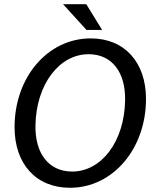

<svg xmlns="http://www.w3.org/2000/svg" viewBox="-20 -876 740 910"><path d="M312 14C515 14 672 -171 672 -407C672 -580 571 -694 410 -694C206 -694 49 -510 49 -273C49 -100 150 14 312 14ZM318 -63C211 -65 146 -148 148 -281C151 -476 262 -622 404 -619C511 -617 575 -534 573 -401C570 -204 459 -60 318 -63ZM390 -734H464L389 -856H279Z"/></svg>

Font: Ronzino Oblique
Style: Italic
Weight: 400
Italic angle: -8°
Designer: Nunzio Mazzaferro
Foundry: Collletttivo
Version: Version 1.000;Glyphs 3.3 (3337)